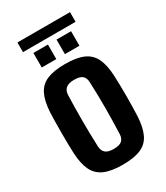

<svg xmlns="http://www.w3.org/2000/svg" viewBox="-207 -924 886 1022"><g transform="rotate(-30 236.5 -413.0)"><path d="M236.7 9.2Q167.1 9.2 125.1 -9Q83.2 -27.3 63.4 -67.5Q43.6 -107.8 40.1 -173.6Q39 -196 38.4 -229Q37.8 -262 37.8 -298.8Q37.8 -335.6 38.4 -369.4Q39 -403.2 40.1 -427.1Q44.1 -493.8 64 -533.9Q83.9 -574 125.7 -591.6Q167.4 -609.2 236.7 -609.2Q307.7 -609.2 349.2 -590.6Q390.7 -572 409.9 -531.9Q429 -491.9 432.5 -427.1Q433.6 -403.5 434.4 -370.3Q435.1 -337 435.1 -300.8Q435.1 -264.5 434.4 -231.1Q433.6 -197.6 432.5 -173.6Q428.6 -107.8 409.4 -67.5Q390.2 -27.3 348.7 -9Q307.2 9.2 236.7 9.2ZM236.7 -87.7Q272.8 -87.7 287.5 -101.4Q302.3 -115.2 303 -142Q304.5 -186.8 305.4 -226.1Q306.2 -265.4 306.2 -302.8Q306.3 -340.2 305.5 -378.4Q304.7 -416.7 303 -458.9Q302.3 -485.7 287.3 -499Q272.4 -512.3 236.7 -512.3Q201.7 -512.3 185.7 -498.1Q169.8 -483.8 168.8 -458.3Q167.7 -425 167 -387Q166.4 -348.9 166.3 -308.2Q166.3 -267.5 167.1 -225.7Q167.9 -184 169.5 -142.4Q170.7 -115.1 186.2 -101.4Q201.7 -87.7 236.7 -87.7ZM263.1 -655V-744.3H352.4V-655ZM120.9 -655V-744.3H210.2V-655ZM75.1 -835.1H398.4V-775.7H75.1Z"/></g></svg>

Font: Big Shoulders Text SC Thin
Style: Regular
Weight: 100
Designer: Patric King
Foundry: XO Type Co
Version: Version 2.002